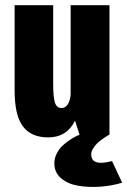

<svg xmlns="http://www.w3.org/2000/svg" viewBox="-20 -521 492 742"><path d="M166 10Q101 10 68.8 -32.2Q36.5 -74.5 36.5 -171.5V-501H185.5V-198.5Q185.5 -144 192.5 -123.8Q199.5 -103.5 218 -103.5Q233 -103.5 242 -118Q251 -132.5 253 -154.5V-501H403V0H401.5Q398.5 1.5 394 4.2Q389.5 7 377.5 15.2Q365.5 23.5 356.5 32Q347.5 40.5 340 52.5Q332.5 64.5 332.5 75.5Q332.5 123 413 101.5L452 185Q411.5 197.5 366.5 200.5Q321.5 203.5 281.8 196.8Q242 190 216 167.8Q190 145.5 190 110.5Q190 90 200 71Q210 52 224.2 39.5Q238.5 27 252.8 17.8Q267 8.5 277 4L287 0H287.5L270 -54.5Q238 10 166 10Z"/></svg>

Font: League Mono Condensed
Style: Bold
Weight: 700
Width: 1
Designer: Tyler Finck
Foundry: The League of Moveable Type / Tyler Finck
Version: Version 2.210